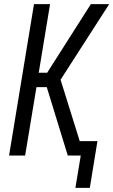

<svg xmlns="http://www.w3.org/2000/svg" viewBox="-20 -755 550 932"><path d="M346 157 372 0H309L207 -332H157L102 0H24L145 -735H223L168 -402H209L421 -735H510L274 -368L367 -70H453L416 157Z"/></svg>

Font: Iosevka Term Curly
Style: Italic
Weight: 400
Italic angle: -9°
Designer: Belleve Invis
Foundry: Belleve Invis
Version: Version 32.3.0